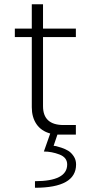

<svg xmlns="http://www.w3.org/2000/svg" viewBox="-20 -635 439 906"><path d="M217 -5Q174 -17 152 -49.5Q130 -82 130 -129V-460H50V-500H130V-615H183V-500H338V-460H183V-134Q183 -45 280 -45H338V0H251L233 53Q237 53 244.5 54.5Q252 56 270 62Q288 68 302 76.5Q316 85 327.5 102Q339 119 339 141Q339 251 145 251V220Q297 220 297 141Q297 108 260.5 94Q224 80 187 80Z"/></svg>

Font: Fivo Sans Light
Style: Regular
Weight: 300
Designer: Alexander Slobzheninov
Foundry: Alexander Slobzheninov
Version: 1.0